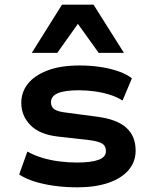

<svg xmlns="http://www.w3.org/2000/svg" viewBox="-20 -791 651 821"><path d="M310 10Q259 10 212 3.5Q165 -3 127 -15Q89 -27 62 -45L97 -143Q127 -126 163 -115.5Q199 -105 236.5 -100.5Q274 -96 309 -96Q369 -96 401 -107.5Q433 -119 433 -145Q433 -167 417 -177Q401 -187 361 -192L228 -207Q149 -216 110 -256Q71 -296 71 -351Q71 -397 99 -432.5Q127 -468 182.5 -489.5Q238 -511 321 -511Q367 -511 410 -504.5Q453 -498 488 -485.5Q523 -473 544 -456L504 -361Q479 -377 448 -386.5Q417 -396 383.5 -400.5Q350 -405 317 -405Q257 -405 227.5 -392.5Q198 -380 198 -354Q198 -333 213.5 -323Q229 -313 267 -309L395 -292Q480 -281 520 -245Q560 -209 560 -147Q560 -99 529.5 -63.5Q499 -28 443 -9Q387 10 310 10ZM116 -565 245 -771H380L510 -565H402L313 -689L225 -565Z"/></svg>

Font: Nunito Sans 7pt SemiExpanded
Style: Bold
Weight: 700
Width: 6
Designer: Vernon Adams
Foundry: Vernon Adams
Version: Version 3.101;gftools[0.9.27]